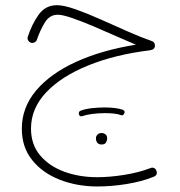

<svg xmlns="http://www.w3.org/2000/svg" viewBox="-20 -419 680 726"><path d="M195.3 -399.4Q221.7 -399.4 265.9 -383.8Q310.1 -368.2 361.6 -345.2Q413.1 -322.3 463.1 -300Q513.2 -277.8 551.8 -264.6Q565.9 -260.3 565.9 -247.1Q565.9 -231.9 548.3 -229Q415.5 -212.9 313.7 -171.6Q211.9 -130.4 154.5 -69.6Q97.2 -8.8 97.2 67.4Q97.2 127 131.3 168Q165.5 209 222.4 230Q279.3 251 347.2 251Q395.5 251 450.2 242.2Q504.9 233.4 548.3 216.8Q555.7 213.4 562.3 216.3Q568.8 219.2 571.3 226.1Q577.6 242.7 561 249.5Q516.1 267.6 458.7 276.9Q401.4 286.1 349.1 286.1Q271.5 286.1 206.3 260.7Q141.1 235.4 101.8 186.5Q62.5 137.7 62.5 67.4Q62.5 -12.7 116.7 -76.9Q170.9 -141.1 268.1 -185.3Q365.2 -229.5 493.7 -250Q461.9 -263.2 419.2 -282.2Q376.5 -301.3 332.8 -319.8Q289.1 -338.4 252.9 -350.8Q216.8 -363.3 198.2 -363.3Q168 -363.3 150.4 -335.2Q132.8 -307.1 119.6 -269.5Q118.2 -263.2 111.3 -259.3Q104.5 -255.4 97.2 -257.3Q90.8 -259.3 86.7 -265.9Q82.5 -272.5 85 -279.8Q100.6 -327.6 126.2 -363.5Q151.9 -399.4 195.3 -399.4ZM278.3 13.2Q276.9 9.3 278.8 4.9Q280.8 0.5 285.2 -0.5Q302.7 -7.3 327.6 -10Q352.5 -12.7 376.5 -12.7Q396.5 -12.7 414.3 -10.5Q432.1 -8.3 444.3 -3.9Q455.1 1 449.2 11.2Q444.8 19.5 436.5 16.1Q426.8 12.2 410.9 10.5Q395 8.8 376.5 8.8Q353 8.8 330.1 11.7Q307.1 14.6 291.5 20Q281.2 23.4 278.3 13.2ZM342.8 103.5Q342.8 96.2 348.4 90.1Q354 84 364.3 84Q375.5 84 382.3 92.8Q385.3 97.2 385.3 104.5Q385.3 111.8 380.9 119.6Q376.5 127.4 363.8 127.4Q348.6 127.4 344.2 113.8Q342.8 109.4 342.8 103.5Z"/></svg>

Font: Mikhak ExtraLight
Style: Regular
Weight: 200
Designer: Amin Abedi
Version: Version 3.3